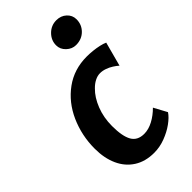

<svg xmlns="http://www.w3.org/2000/svg" viewBox="-246 -868 948 948"><g transform="rotate(-45 227.5 -394.5)"><path d="M232.5 8Q171.5 8 128 -19.8Q84.5 -47.5 61.8 -97.5Q39 -147.5 39 -214Q39 -305.5 75 -386.5Q111 -467 177.8 -515.5Q244.5 -564 332.5 -564Q352.5 -564 374.5 -561.8Q396.5 -559.5 416.5 -555Q436.5 -550.5 449.5 -544.5L415.5 -417.5Q404.5 -427.5 389.2 -437.2Q374 -447 356.2 -453.2Q338.5 -459.5 321 -459.5Q303 -459.5 284.8 -450.2Q266.5 -441 250 -424Q218.5 -393.5 198.5 -342.8Q178.5 -292 178.5 -233Q178.5 -161.5 198 -127.2Q217.5 -93 264 -93Q294.5 -93 326.5 -110Q358.5 -127 385.5 -154.5L422.5 -86Q408 -64 378.2 -42.5Q348.5 -21 310.2 -6.5Q272 8 232.5 8ZM336 -641Q308.5 -641 286.8 -661.5Q265 -682 265 -710Q265 -745 291 -771Q317 -797 353.5 -797Q385 -797 406.2 -777.5Q427.5 -758 427.5 -729.5Q427.5 -692.5 401.8 -666.8Q376 -641 336 -641Z"/></g></svg>

Font: Merriweather Sans SemiBold
Style: Italic
Weight: 600
Italic angle: -7.5°
Designer: Eben Sorkin
Foundry: Eben Sorkin
Version: Version 2.001